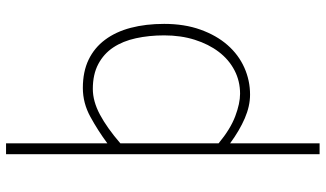

<svg xmlns="http://www.w3.org/2000/svg" viewBox="-241 -593 1077 635"><g transform="rotate(-90 297.5 -275.5)"><path d="M141 -794V-459Q183 -490 228.5 -515Q274 -540 324 -540Q378 -540 417.5 -521Q457 -502 483.5 -466.5Q510 -431 523 -381.5Q536 -332 536 -271Q536 -204 517 -151Q498 -98 466 -61.5Q434 -25 391.5 -6Q349 13 302 13Q264 13 223.5 -4.5Q183 -22 141 -53V243H105V-794ZM141 -91Q188 -52 230.5 -36Q273 -20 305 -20Q347 -20 382.5 -38.5Q418 -57 443.5 -90.5Q469 -124 483.5 -170Q498 -216 498 -271Q498 -321 488.5 -364.5Q479 -408 458 -439.5Q437 -471 403 -489Q369 -507 321 -507Q280 -507 236 -483.5Q192 -460 141 -416Z"/></g></svg>

Font: Kinto Sans Thin
Style: Regular
Weight: 100
Designer: Authors: Ryoko NISHIZUKA  (kana & ideographs); Paul D. Hunt (Latin, Greek & Cyrillic); Wenlong ZHANG  (bopomofo); Sandol
Foundry: Adobe Systems Incorporated, ookami Inc.
Version: Version 0.001